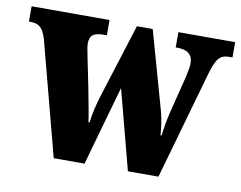

<svg xmlns="http://www.w3.org/2000/svg" viewBox="-69 -621 888 706"><g transform="rotate(10 375.0 -268.0)"><path d="M60 -426 172 0H287L371 -297L449 0H563L677 -401C695 -464 709 -479 743 -479H755V-536H543V-479H548C587 -479 607 -464 607 -430C607 -419 603 -397 599 -380L564 -240C556 -207 552 -182 548 -151H544C543 -173 538 -209 531 -236L448 -531H389L301 -252C292 -223 282 -183 279 -152H275C271 -182 261 -231 252 -279L229 -392C226 -407 222 -426 222 -437C222 -470 240 -479 275 -479H286V-536H-5V-479H-2C32 -479 47 -468 60 -426Z"/></g></svg>

Font: Noto Serif Myanmar Condensed Black
Style: Regular
Weight: 900
Width: 3
Designer: Ben Mitchell and the Monotype Design Team
Foundry: Monotype Imaging Inc.
Version: Version 2.106